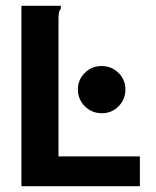

<svg xmlns="http://www.w3.org/2000/svg" viewBox="-20 -643 540 663"><path d="M54 -623H181H190V-613Q185 -607 183.5 -600Q182 -593 182 -576V-103H463V0H54ZM332 -252Q297 -252 273 -276Q249 -300 249 -334Q249 -368 273 -391.5Q297 -415 331 -415Q365 -415 389 -391.5Q413 -368 413 -334Q413 -300 389.5 -276Q366 -252 332 -252Z"/></svg>

Font: Inconsolata ExtraBold
Style: Regular
Weight: 800
Designer: Raph Levien, Cyreal, Brenton Simpson
Foundry: Raph Levien, Cyreal, Google
Version: Version 3.001